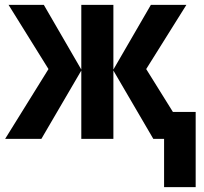

<svg xmlns="http://www.w3.org/2000/svg" viewBox="-20 -567 834 784"><path d="M741 -547 577 -285 686 -110H779V197H650V0H606L443 -279V0H312V-279L149 0H1L178 -285L15 -547H159L312 -283V-547H443V-283L596 -547Z"/></svg>

Font: Noto Sans Condensed
Style: Bold
Weight: 700
Width: 3
Designer: Monotype Design Team
Foundry: Monotype Imaging Inc.
Version: Version 2.013; ttfautohint (v1.8.4.7-5d5b)